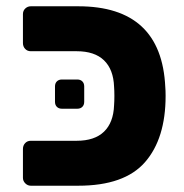

<svg xmlns="http://www.w3.org/2000/svg" viewBox="-20 -591 586 611"><path d="M53 0ZM53 -25V-117Q53 -128 60 -135.5Q67 -143 78 -143H224Q281 -143 311 -172Q341 -201 343 -256Q344 -268 344 -286Q344 -303 343 -315Q341 -370 311 -399Q281 -428 224 -428H78Q67 -428 60 -435.5Q53 -443 53 -454V-546Q53 -557 60.5 -564Q68 -571 78 -571H229Q494 -571 506 -314Q507 -303 507 -286Q507 -150 441.5 -75Q376 0 229 0H78Q68 0 60.5 -7.5Q53 -15 53 -25ZM155 -267V-316Q155 -326 161 -332Q167 -338 177 -338H226Q236 -338 242 -332Q248 -326 248 -316V-267Q248 -257 242 -251Q236 -245 226 -245H177Q167 -245 161 -251Q155 -257 155 -267Z"/></svg>

Font: Hezaedrus
Style: Bold
Weight: 700
Designer: Hubert & Fischer
Foundry: Hubert & Fischer
Version: Version 1.10;September 3, 2019;FontCreator 11.5.0.2425 64-bi